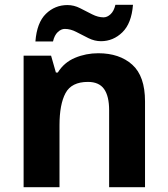

<svg xmlns="http://www.w3.org/2000/svg" viewBox="-20 -777 697 797"><path d="M388 -556Q476 -556 529 -508.5Q582 -461 582 -356V0H433V-319Q433 -378 412 -407.5Q391 -437 345 -437Q277 -437 252 -390.5Q227 -344 227 -257V0H78V-546H192L212 -476H220Q246 -518 291.5 -537Q337 -556 388 -556ZM127 -605Q133 -683 170.5 -719.5Q208 -756 260 -756Q287 -756 312.5 -743Q338 -730 362.5 -717.5Q387 -705 410 -705Q425 -705 439 -718Q453 -731 459 -757H532Q526 -680 488 -643Q450 -606 399 -606Q373 -606 347.5 -618.5Q322 -631 297.5 -644Q273 -657 249 -657Q234 -657 220 -644Q206 -631 200 -605Z"/></svg>

Font: Noto Sans Ethiopic
Style: Bold
Weight: 700
Designer: Monotype Design Team
Foundry: Monotype Imaging Inc.
Version: Version 2.102; ttfautohint (v1.8.4.7-5d5b)